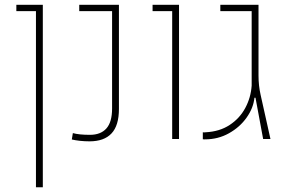

<svg xmlns="http://www.w3.org/2000/svg" viewBox="-20 -585 1222 808"><path d="M131.3 203.1V-538.1H48.8V-564.9H160.2V203.1Z M356.9 9.8Q335.4 9.8 315.9 7.6Q296.4 5.4 282.2 2L286.6 -24.9Q312.5 -17.6 358.4 -17.6Q403.8 -17.6 427.7 -44.4Q451.7 -71.3 451.7 -128.4V-538.1H313.5V-564.9H480.5V-126.5Q480.5 -56.6 449.2 -23.4Q418 9.8 356.9 9.8Z M704.6 0V-538.1H622.1V-564.9H733.4V0Z M842.3 1.5Q840.3 1.5 838.1 1.5Q835.9 1.5 833.5 1V-28.3Q836.4 -27.8 839.4 -27.8Q842.3 -27.8 844.7 -28.3Q904.3 -31.2 946.5 -59.1Q988.8 -86.9 1012.2 -130.6Q1035.6 -174.3 1039.1 -224.6V-538.1H907.2V-564.9H1067.9V-267.1Q1067.9 -225.1 1076.7 -186L1118.2 0H1087.4L1055.2 -173.8H1050.8Q1046.4 -130.4 1017.8 -90.1Q989.3 -49.8 943.6 -24.2Q897.9 1.5 842.3 1.5Z"/></svg>

Font: Heebo Thin
Style: Regular
Weight: 250
Designer: Oded Ezer
Foundry: Ezer Type House
Version: Version 3.100